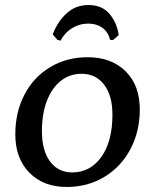

<svg xmlns="http://www.w3.org/2000/svg" viewBox="-20 -736 598 765"><path d="M41 -201Q41 -289 77.5 -359Q114 -429 180 -468.5Q246 -508 329 -508Q424 -508 480.5 -452Q537 -396 537 -300Q537 -212 499.5 -141.5Q462 -71 395.5 -31Q329 9 246 9Q153 9 97 -48Q41 -105 41 -201ZM428 -279Q428 -355 395 -398.5Q362 -442 305 -442Q258 -442 222.5 -414Q187 -386 167 -334.5Q147 -283 147 -213Q147 -136 179.5 -92.5Q212 -49 267 -49Q340 -49 384 -111Q428 -173 428 -279ZM221 -574 209 -577 190 -599Q209 -649 245 -682.5Q281 -716 333 -716Q386 -716 416 -681Q446 -646 453 -596L431 -577H419Q410 -610 387 -626Q364 -642 331 -642Q297 -642 267.5 -624Q238 -606 221 -574Z"/></svg>

Font: Alegreya SC Medium
Style: Italic
Weight: 500
Italic angle: -7°
Designer: Juan Pablo del Peral
Foundry: Huerta Tipografica
Version: Version 2.007; ttfautohint (v1.6)